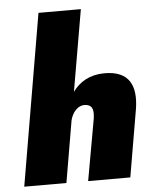

<svg xmlns="http://www.w3.org/2000/svg" viewBox="-55 -825 686 871"><g transform="rotate(-5 288.5 -390.0)"><path d="M361 -280 311 0H503L556 -310C571 -410 542 -482 425 -481C359 -480 313 -452 282 -409L346 -780H153L20 0H212L260 -281C268 -315 294 -349 330 -345C366 -341 365 -311 361 -280Z"/></g></svg>

Font: Jost* Black
Style: Italic
Weight: 900
Italic angle: -10°
Version: Version 3.7